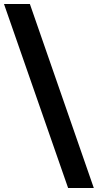

<svg xmlns="http://www.w3.org/2000/svg" viewBox="-94 -832 491 964"><path d="M56 -812 377 112H248L-74 -812Z"/></svg>

Font: Montserrat SemiBold
Style: Regular
Weight: 600
Designer: Julieta Ulanovsky
Foundry: Julieta Ulanovsky
Version: Version 6.001